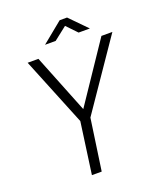

<svg xmlns="http://www.w3.org/2000/svg" viewBox="-160 -988 909 1088"><g transform="rotate(-20 295.0 -444.0)"><path d="M203.5 0 246.5 -310.5 79 -723H144L285.5 -368.5L524 -723H590L307 -309.5L262.5 0ZM206.5 -785 332 -887.5H376.5L477 -785H409L349.5 -847L270.5 -785Z"/></g></svg>

Font: Public Sans ExtraLight
Style: Italic
Weight: 200
Italic angle: -8°
Designer: The Public Sans project authors (U.S. Web Design System). Libre Franklin designed by Pablo Impallari and Rodrigo Fuenzal
Version: Version 1.007; ttfautohint (v1.8.1) -l 8 -r 50 -G 200 -x 14 